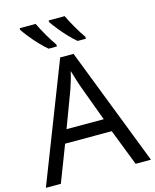

<svg xmlns="http://www.w3.org/2000/svg" viewBox="-136 -1035 911 1126"><g transform="rotate(-15 319.5 -472.0)"><path d="M545 0 459 -221H176L91 0H0L279 -717H360L638 0ZM432 -301 352 -517Q349 -525 342 -546Q335 -567 328.5 -589.5Q322 -612 318 -624Q311 -593 302 -563.5Q293 -534 287 -517L206 -301ZM367 -944Q383 -910 407.5 -867.5Q432 -825 453 -796V-784H403Q381 -802 354 -830.5Q327 -859 304 -888Q281 -917 270 -934V-944ZM191 -944Q207 -910 231.5 -867.5Q256 -825 277 -796V-784H227Q205 -802 178 -830.5Q151 -859 128 -888Q105 -917 94 -934V-944Z"/></g></svg>

Font: Noto Sans IKEA
Style: Regular
Weight: 400
Designer: Monotype Design Team
Foundry: Monotype Imaging Inc.
Version: Version 2.001